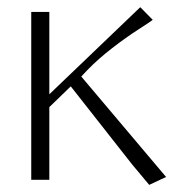

<svg xmlns="http://www.w3.org/2000/svg" viewBox="-20 -500 498 534"><path d="M117.2 -202.1V0H66.9V-466.8H117.2V-237.8L370.1 -480L404.8 -444.8Q398.9 -439.9 364 -417.5Q329.1 -395 291.3 -365.7Q253.4 -336.4 223.1 -305.2L206.1 -287.1L441.9 -7.8L395 14.2L347.2 -43L176.8 -259.8Z"/></svg>

Font: Resagokr
Style: Light
Weight: 300
Designer: gluk
Foundry: gluk
Version: Version 0.95